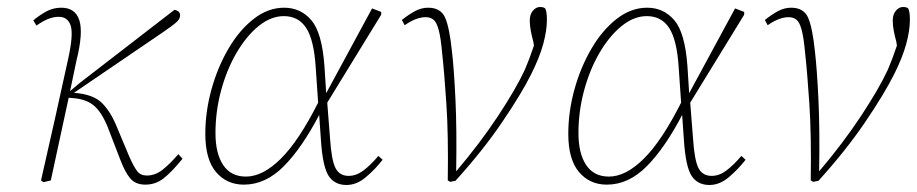

<svg xmlns="http://www.w3.org/2000/svg" viewBox="-20 -515 2618 548"><path d="M97 0Q117 -87 136.5 -174.5Q156 -262 175 -349Q190 -418 181.5 -442.5Q173 -467 148 -467Q132 -467 116.5 -460.5Q101 -454 84 -442L75 -457Q96 -474 114.5 -483.5Q133 -493 155 -493Q195 -493 206.5 -457Q218 -421 198 -341L180 -255L206 -277L478 -487Q484 -486 489 -482.5Q494 -479 494 -471Q494 -462 485.5 -453.5Q477 -445 448 -425L191 -250H192Q246 -246 271 -221Q296 -196 313 -154L349 -68Q362 -39 371.5 -26.5Q381 -14 399 -14Q423 -14 444 -30.5Q465 -47 489 -75L501 -62Q470 -24 447 -6Q424 12 395 12Q367 12 352 -5.5Q337 -23 323 -60L291 -143Q274 -189 251.5 -210.5Q229 -232 188 -235L176 -236L125 0L104 5Z M595 -135Q595 -77 617 -44Q639 -11 682 -11Q730 -11 781.5 -62Q833 -113 888 -222L881 -324Q876 -401 854 -435Q832 -469 790 -469Q753 -469 718 -440.5Q683 -412 655 -364Q627 -316 611 -256.5Q595 -197 595 -135ZM676 12Q627 12 596.5 -24Q566 -60 566 -133Q566 -196 583.5 -259.5Q601 -323 632 -376Q663 -429 704 -461Q745 -493 791 -493Q838 -493 868.5 -457.5Q899 -422 906 -327L911 -249L1042 -491L1068 -481V-473L914 -222L922 -120Q926 -58 937.5 -35.5Q949 -13 975 -13Q997 -13 1017.5 -28.5Q1038 -44 1060 -70L1072 -59Q1051 -32 1024.5 -9.5Q998 13 969 13Q935 13 918 -13Q901 -39 896 -115L891 -187Q842 -93 790 -40.5Q738 12 676 12Z M1258 0Q1260 -129 1254 -219.5Q1248 -310 1242 -363Q1238 -408 1232 -430Q1226 -452 1217 -459Q1208 -466 1195 -466Q1168 -466 1135 -443L1127 -458Q1147 -474 1165 -483.5Q1183 -493 1202 -493Q1238 -493 1250.5 -464.5Q1263 -436 1270 -368Q1276 -316 1280 -230.5Q1284 -145 1282 -26Q1350 -106 1401.5 -184Q1453 -262 1478 -316Q1491 -346 1504 -385L1502 -397Q1498 -411 1495 -427Q1492 -443 1492 -456Q1492 -474 1501 -484.5Q1510 -495 1521 -495Q1532 -495 1536 -491Q1541 -482 1541 -459Q1541 -428 1530.5 -389.5Q1520 -351 1496 -303Q1468 -247 1413 -166Q1358 -85 1280 1L1265 4Z M1631 -135Q1631 -77 1653 -44Q1675 -11 1718 -11Q1766 -11 1817.5 -62Q1869 -113 1924 -222L1917 -324Q1912 -401 1890 -435Q1868 -469 1826 -469Q1789 -469 1754 -440.5Q1719 -412 1691 -364Q1663 -316 1647 -256.5Q1631 -197 1631 -135ZM1712 12Q1663 12 1632.5 -24Q1602 -60 1602 -133Q1602 -196 1619.5 -259.5Q1637 -323 1668 -376Q1699 -429 1740 -461Q1781 -493 1827 -493Q1874 -493 1904.5 -457.5Q1935 -422 1942 -327L1947 -249L2078 -491L2104 -481V-473L1950 -222L1958 -120Q1962 -58 1973.5 -35.5Q1985 -13 2011 -13Q2033 -13 2053.5 -28.5Q2074 -44 2096 -70L2108 -59Q2087 -32 2060.5 -9.5Q2034 13 2005 13Q1971 13 1954 -13Q1937 -39 1932 -115L1927 -187Q1878 -93 1826 -40.5Q1774 12 1712 12Z M2294 0Q2296 -129 2290 -219.5Q2284 -310 2278 -363Q2274 -408 2268 -430Q2262 -452 2253 -459Q2244 -466 2231 -466Q2204 -466 2171 -443L2163 -458Q2183 -474 2201 -483.5Q2219 -493 2238 -493Q2274 -493 2286.5 -464.5Q2299 -436 2306 -368Q2312 -316 2316 -230.5Q2320 -145 2318 -26Q2386 -106 2437.5 -184Q2489 -262 2514 -316Q2527 -346 2540 -385L2538 -397Q2534 -411 2531 -427Q2528 -443 2528 -456Q2528 -474 2537 -484.5Q2546 -495 2557 -495Q2568 -495 2572 -491Q2577 -482 2577 -459Q2577 -428 2566.5 -389.5Q2556 -351 2532 -303Q2504 -247 2449 -166Q2394 -85 2316 1L2301 4Z"/></svg>

Font: Source Serif 4 SmText ExtraLight
Style: Italic
Weight: 200
Italic angle: -12°
Designer: Frank Grießhammer
Foundry: Adobe
Version: Version 4.005;hotconv 1.1.0;makeotfexe 2.6.0